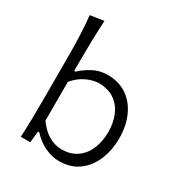

<svg xmlns="http://www.w3.org/2000/svg" viewBox="-176 -867 943 1002"><g transform="rotate(30 296.0 -366.0)"><path d="M322 10.5Q280 10.5 237.8 -9.5Q195.5 -29.5 159 -68.5H152L144.5 0H87.5Q90.5 -55.5 91.5 -107Q92.5 -158.5 92.5 -219.5V-494Q92.5 -557 90 -615.5Q87.5 -674 81.5 -729.5L163.5 -742Q160 -681.5 158.5 -620.2Q157 -559 157 -494V-437H164.5Q192.5 -463.5 231.8 -485Q271 -506.5 320 -506.5Q388.5 -506.5 437 -473Q485.5 -439.5 511.2 -381.2Q537 -323 537 -249.5Q537 -180 513 -120.8Q489 -61.5 441.2 -25.5Q393.5 10.5 322 10.5ZM305.5 -49Q363.5 -50.5 400 -78.8Q436.5 -107 453.8 -152Q471 -197 471 -249Q471 -303.5 453 -347.8Q435 -392 397.8 -418.5Q360.5 -445 304 -446.5Q267.5 -446 228 -427.5Q188.5 -409 157 -371V-137Q219 -50 305.5 -49Z"/></g></svg>

Font: Commissioner Flair Light
Style: Regular
Weight: 300
Designer: Kostas Bartsokas
Foundry: Kostas Bartsokas
Version: Version 1.000; ttfautohint (v1.8.3)